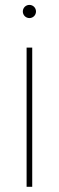

<svg xmlns="http://www.w3.org/2000/svg" viewBox="-20 -543 235 768"><path d="M86.4 204.1H108.9V-352.5H86.4ZM97.7 -470.7C112.3 -470.7 124 -482.4 124 -497.1C124 -511.7 112.3 -523.4 97.7 -523.4C83 -523.4 71.3 -511.7 71.3 -497.1C71.3 -482.4 83 -470.7 97.7 -470.7Z"/></svg>

Font: Raveo Display Display Thin
Style: Regular
Weight: 100
Designer: Jakub Foglar, Rasmus Andersson (Inter)
Foundry: Jakubfoglar.com
Version: Version 1.100;Glyphs 3.2.3 (3260)